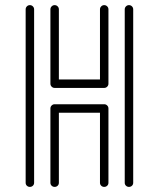

<svg xmlns="http://www.w3.org/2000/svg" viewBox="-20 -733 623 753"><path d="M97.2 0Q90.3 0 85.4 -4.6Q80.6 -9.3 80.6 -16.1V-696.3Q80.6 -703.1 85.4 -708Q90.3 -712.9 97.2 -712.9Q104 -712.9 108.9 -708Q113.8 -703.1 113.8 -696.3V-16.1Q113.8 -9.3 108.9 -4.6Q104 0 97.2 0ZM388.7 -388.2H194.3Q187.5 -388.2 182.6 -393.1Q177.7 -397.9 177.7 -404.8V-696.3Q177.7 -703.1 182.6 -708Q187.5 -712.9 194.3 -712.9Q201.2 -712.9 206.1 -708Q210.9 -703.1 210.9 -696.3V-421.4H372.1V-696.3Q372.1 -703.1 377 -708Q381.8 -712.9 388.7 -712.9Q395.5 -712.9 400.4 -708Q405.3 -703.1 405.3 -696.3V-404.8Q405.3 -397.9 400.4 -393.1Q395.5 -388.2 388.7 -388.2ZM485.8 0Q479 0 474.1 -4.6Q469.2 -9.3 469.2 -16.1V-696.3Q469.2 -703.1 474.1 -708Q479 -712.9 485.8 -712.9Q492.7 -712.9 497.6 -708Q502.4 -703.1 502.4 -696.3V-16.1Q502.4 -9.3 497.6 -4.6Q492.7 0 485.8 0ZM388.7 0Q381.8 0 377 -4.6Q372.1 -9.3 372.1 -16.1V-291H210.9V-16.1Q210.9 -9.3 206.1 -4.6Q201.2 0 194.3 0Q187.5 0 182.6 -4.6Q177.7 -9.3 177.7 -16.1V-307.6Q177.7 -314.5 182.6 -319.3Q187.5 -324.2 194.3 -324.2H388.7Q395.5 -324.2 400.4 -319.3Q405.3 -314.5 405.3 -307.6V-16.1Q405.3 -9.3 400.4 -4.6Q395.5 0 388.7 0Z"/></svg>

Font: Neon Sans
Style: Regular
Weight: 400
Designer: GGBot
Version: 0.80